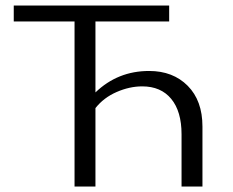

<svg xmlns="http://www.w3.org/2000/svg" viewBox="-20 -678 848 698"><path d="M522 -420Q609 -420 662.5 -366Q716 -312 716 -218V0H640V-190Q640 -273 602.5 -318.5Q565 -364 497 -364Q451 -364 404 -343.5Q357 -323 327 -285V0H251V-600H30V-658H595V-600H327V-342Q408 -420 522 -420Z"/></svg>

Font: EauTestSC
Style: Regular
Weight: 400
Designer: Christian Thalmann (Catharsis Fonts)
Version: Version 0.001;PS 000.001;hotconv 1.0.88;makeotf.lib2.5.64775